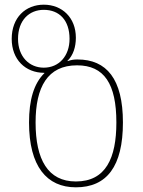

<svg xmlns="http://www.w3.org/2000/svg" viewBox="-20 -790 610 820"><path d="M304 10C436 10 505 -79 505 -267C505 -453 435 -536 311 -536C297 -536 286 -535 269 -529L268 -530C293 -554 304 -590 304 -629C304 -715 245 -770 167 -770C89 -770 30 -715 30 -624C30 -536 88 -479 169 -479L170 -478C124 -433 104 -362 104 -267C104 -79 180 10 304 10ZM167 -501C105 -501 57 -548 57 -624C57 -704 105 -748 167 -748C233 -748 277 -704 277 -624C277 -551 232 -501 167 -501ZM304 -15C185 -15 132 -108 132 -267C132 -418 183 -511 309 -511C425 -511 477 -432 477 -267C477 -115 432 -15 304 -15Z"/></svg>

Font: Noto Serif Georgian Thin
Style: Regular
Weight: 100
Designer: Monotype Design Team, Akaki Razmadze
Foundry: Google LLC
Version: Version 2.003